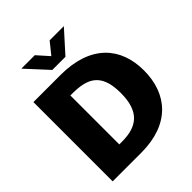

<svg xmlns="http://www.w3.org/2000/svg" viewBox="-254 -1113 1271 1271"><g transform="rotate(-45 381.5 -477.5)"><path d="M314 -742H60V0H329C593 0 726 -152 726 -373C726 -589 595 -742 314 -742ZM264 -600H280C420 -600 512 -563 512 -376C512 -204 433 -142 290 -142H264ZM425 -955 359 -873 286 -955H160L299 -804H422L558 -955Z"/></g></svg>

Font: Bisquit Text
Style: Bold
Weight: 800
Version: Version 1.004;Glyphs 3.2.3 (3260)